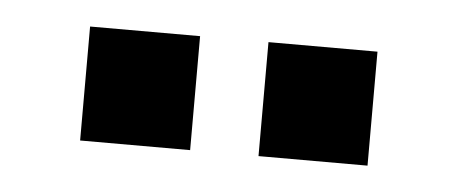

<svg xmlns="http://www.w3.org/2000/svg" viewBox="-26 -694 458 193"><g transform="rotate(5 203.0 -597.5)"><path d="M59 -655H170V-540H59ZM239 -655H349V-540H239Z"/></g></svg>

Font: Zilla Slab SemiBold
Style: Regular
Weight: 600
Designer: Typotheque.com
Foundry: Typotheque type foundry
Version: Version 1.1; 2017